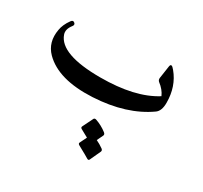

<svg xmlns="http://www.w3.org/2000/svg" viewBox="-153 -595 1231 1166"><g transform="rotate(30 463.0 -11.5)"><path d="M79 -74Q19 -135 36 -229Q39 -248 48 -268.5Q57 -289 73 -311Q84 -326 96 -316Q109 -306 98 -292Q68 -254 80 -221Q120 -106 400 -106Q520 -106 614.5 -127.5Q709 -149 779 -193Q763 -231 723 -261Q713 -270 715 -285L728 -373Q733 -401 760 -367Q826 -288 826 -173Q826 -117 797 -96Q724 -44 629.5 -14.5Q535 15 419 21Q185 33 79 -74ZM490 133Q494 125 506 128Q527 135 547.5 146Q568 157 586 171Q597 180 593 190L572 234Q598 246 623 264Q633 272 629 282L594 358Q589 368 577 360Q565 352 497 315Q484 308 490 298L513 251Q503 246 490 238.5Q477 231 460 222Q449 216 454 206Z"/></g></svg>

Font: Amiri
Style: Bold Italic
Weight: 700
Italic angle: 10°
Designer: Khaled Hosny
Version: Version 0.113